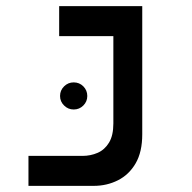

<svg xmlns="http://www.w3.org/2000/svg" viewBox="-20 -606 626 626"><path d="M72.8 0V-97.7H248.5Q275.4 -97.7 298.3 -107.7Q321.3 -117.7 335.4 -140.9Q349.6 -164.1 349.6 -203.6V-585.9H443.8V-168Q443.8 -110.8 422.4 -73.7Q400.9 -36.6 364.7 -18.3Q328.6 0 285.2 0ZM172.9 -488.3V-585.9H432.1V-488.3ZM220.2 -249Q202.1 -249 189 -262Q175.8 -274.9 175.8 -293Q175.8 -311.5 189 -324.5Q202.1 -337.4 220.2 -337.4Q238.8 -337.4 251.7 -324.5Q264.6 -311.5 264.6 -293Q264.6 -274.9 251.7 -262Q238.8 -249 220.2 -249Z"/></svg>

Font: Cascadia Mono
Style: Regular
Weight: 400
Monospace: yes
Designer: Aaron Bell
Foundry: Saja Typeworks
Version: Version 2404.023